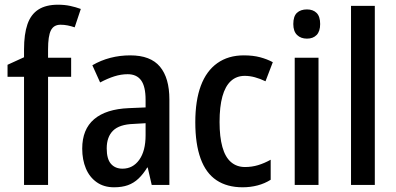

<svg xmlns="http://www.w3.org/2000/svg" viewBox="-20 -785 1679 815"><path d="M282 -459H184V0H82V-459H12V-510L82 -542V-575Q82 -640 96.5 -682Q111 -724 143 -744.5Q175 -765 226 -765Q254 -765 277.5 -760Q301 -755 323 -747L297 -669Q282 -674 267.5 -677Q253 -680 237 -680Q208 -680 196 -656Q184 -632 184 -576V-540H282Z M533 -550Q619 -550 659 -502Q699 -454 699 -363V0H624L607 -74H605Q588 -46 568 -27Q548 -8 523 1Q498 10 464 10Q421 10 390.5 -11.5Q360 -33 344.5 -70Q329 -107 329 -154Q329 -236 379.5 -279Q430 -322 527 -326L598 -329V-361Q598 -418 579 -444Q560 -470 522 -470Q494 -470 465.5 -461Q437 -452 405 -435L372 -508Q408 -529 448.5 -539.5Q489 -550 533 -550ZM547 -259Q487 -257 460 -230.5Q433 -204 433 -155Q433 -110 451 -89.5Q469 -69 500 -69Q544 -69 571 -106.5Q598 -144 598 -211V-262Z M1010 10Q944 10 899 -20Q854 -50 831.5 -112Q809 -174 809 -266Q809 -358 832.5 -421Q856 -484 902.5 -517Q949 -550 1015 -550Q1054 -550 1084 -542Q1114 -534 1138 -521L1107 -440Q1084 -451 1062 -457Q1040 -463 1019 -463Q984 -463 960 -441Q936 -419 924 -375.5Q912 -332 912 -267Q912 -204 924 -161Q936 -118 960.5 -97Q985 -76 1020 -76Q1049 -76 1075.5 -84Q1102 -92 1129 -107V-22Q1104 -6 1073.5 2Q1043 10 1010 10Z M1332 -540V0H1231V-540ZM1283 -745Q1309 -745 1324 -730Q1339 -715 1339 -683Q1339 -652 1324 -636.5Q1309 -621 1283 -621Q1257 -621 1241 -636.5Q1225 -652 1225 -683Q1225 -716 1240.5 -730.5Q1256 -745 1283 -745Z M1571 0H1470V-760H1571Z"/></svg>

Font: Noto Sans Bengali Condensed Medium
Style: Regular
Weight: 500
Width: 3
Designer: Jelle Bosma - Monotype Design Team
Foundry: Monotype Imaging Inc.
Version: Version 2.003